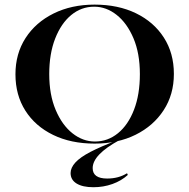

<svg xmlns="http://www.w3.org/2000/svg" viewBox="-20 -602 808 820"><path d="M383.9 11.3Q283.1 11.3 206.9 -25.8Q130.6 -62.9 88.3 -129.4Q46 -196 46 -284.7Q46 -372.6 89.1 -439.5Q132.3 -506.5 208.9 -544.4Q285.5 -582.3 383.9 -582.3Q484.7 -582.3 560.9 -545.2Q637.1 -508.1 679.8 -441.5Q722.6 -375 722.6 -286.3Q722.6 -198.4 679 -131.5Q635.5 -64.5 559.3 -26.6Q483.1 11.3 383.9 11.3ZM385.5 2.4Q440.3 2.4 483.9 -33.1Q527.4 -68.5 552.4 -133.5Q577.4 -198.4 577.4 -285.5Q577.4 -374.2 550 -438.7Q522.6 -503.2 478.2 -538.3Q433.9 -573.4 382.3 -573.4Q327.4 -573.4 284.3 -537.9Q241.1 -502.4 215.7 -437.5Q190.3 -372.6 190.3 -285.5Q190.3 -197.6 217.7 -132.7Q245.2 -67.7 289.5 -32.7Q333.9 2.4 385.5 2.4ZM379 197.6Q333.1 197.6 307.3 181.9Q281.5 166.1 281.5 137.1Q281.5 114.5 302 91.9Q322.6 69.4 366.9 46.4Q411.3 23.4 481.5 -3.2H489.5Q433.1 27.4 404.4 57.3Q375.8 87.1 375.8 116.1Q375.8 160.5 437.9 160.5Q486.3 160.5 522.6 137.9L525.8 145.2Q498.4 170.2 460.1 183.9Q421.8 197.6 379 197.6Z"/></svg>

Font: Playfair 144pt SemiExpanded ExtraBold
Style: Regular
Weight: 800
Width: 6
Designer: Claus Eggers Sørensen
Foundry: Claus Eggers Sørensen
Version: Version 2.203